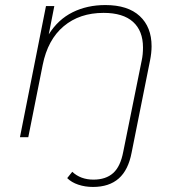

<svg xmlns="http://www.w3.org/2000/svg" viewBox="-20 -543 710 760"><path d="M580 -360Q580 -334 574 -304L501 61Q488 130 450 163.5Q412 197 348 197Q317 197 290 188Q263 179 246 162L266 137Q299 168 350 168Q399 168 428 142Q457 116 468 57L541 -304Q546 -327 546 -355Q546 -421 506.5 -456.5Q467 -492 390 -492Q295 -492 232 -439Q169 -386 149 -286L92 0H59L162 -519H195L173 -407Q210 -466 267.5 -494.5Q325 -523 397 -523Q486 -523 533 -479.5Q580 -436 580 -360Z"/></svg>

Font: Montserrat Alternates ExLight
Style: Italic
Weight: 275
Italic angle: -11.3°
Designer: Julieta Ulanovsky
Foundry: Julieta Ulanovsky
Version: Version 7.200